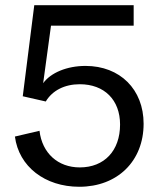

<svg xmlns="http://www.w3.org/2000/svg" viewBox="-20 -700 608 734"><path d="M283 14C429 14 529 -84 529 -227C529 -358 439 -448 307 -448C236 -448 174 -422 145 -382L175 -602H491V-680H111L67 -332L155 -312C180 -354 227 -378 285 -378C379 -378 439 -318 439 -224C439 -124 379 -60 285 -60C201 -60 141 -115 131 -200L37 -178C52 -63 152 14 283 14Z"/></svg>

Font: Ronzino
Style: Regular
Weight: 400
Designer: Nunzio Mazzaferro
Foundry: Collletttivo
Version: Version 1.000;Glyphs 3.3 (3337)